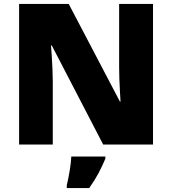

<svg xmlns="http://www.w3.org/2000/svg" viewBox="-20 -734 874 975"><path d="M757 0H504L243 -503H239Q241 -480 243 -447.5Q245 -415 246.5 -382Q248 -349 248 -322V0H77V-714H329L589 -218H592Q591 -241 589 -272Q587 -303 586 -335Q585 -367 585 -391V-714H757ZM515 72Q498 112 480 146Q462 180 433 221H319V207Q327 175 334 132Q341 89 342 61H515Z"/></svg>

Font: Noto Sans Oriya Blk
Style: Regular
Weight: 900
Designer: Amélie Bonet and Sol Matas
Foundry: Google LLC
Version: Version 2.006; ttfautohint (v1.8.4.7-5d5b)